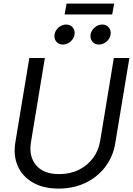

<svg xmlns="http://www.w3.org/2000/svg" viewBox="-20 -1056 752 1087"><path d="M312 11.7Q225.1 11.7 165.8 -22.7Q106.4 -57.1 80.6 -116.2Q54.7 -175.3 66.9 -250L146 -727.5H233.9L155.3 -251Q142.1 -171.4 184.1 -120.8Q226.1 -70.3 315.4 -70.3Q377.4 -70.3 426.5 -94.7Q475.6 -119.1 506.8 -161.4Q538.1 -203.6 546.9 -256.8L624.5 -727.5H712.4L632.3 -244.1Q620.1 -169.4 576.2 -111.6Q532.2 -53.7 464.4 -21Q396.5 11.7 312 11.7ZM626.5 -1035.6 615.2 -974.1H345.7L356.9 -1035.6ZM335.9 -803.7Q312.5 -803.7 298.8 -820.3Q285.2 -836.9 288.6 -860.4Q292.5 -883.8 311.8 -900.4Q331.1 -917 354.5 -917Q377.9 -917 391.8 -900.4Q405.8 -883.8 401.9 -860.4Q398.4 -836.9 378.9 -820.3Q359.4 -803.7 335.9 -803.7ZM540 -803.7Q516.6 -803.7 502.9 -820.3Q489.3 -836.9 492.7 -860.4Q496.6 -883.8 515.9 -900.4Q535.2 -917 558.6 -917Q582 -917 595.9 -900.4Q609.9 -883.8 606 -860.4Q602.5 -836.9 583 -820.3Q563.5 -803.7 540 -803.7Z"/></svg>

Font: Inter Display
Style: Italic
Weight: 400
Italic angle: -9.39999°
Designer: Rasmus Andersson
Foundry: rsms
Version: Version 4.000;git-a52131595